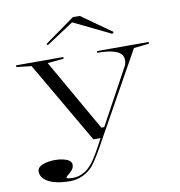

<svg xmlns="http://www.w3.org/2000/svg" viewBox="-98 -807 1040 1112"><g transform="rotate(-10 422.0 -251.5)"><path d="M223 215Q170 215 132 204Q94 193 74 173.5Q54 154 54 129Q54 116 62.5 106.5Q71 97 86.5 91Q102 85 120.5 82Q139 79 159 79Q184 79 206 84Q228 89 241.5 98.5Q255 108 255 124Q255 136 249 146.5Q243 157 229 169Q218 178 212.5 183Q207 188 207 191Q207 199 247 199Q275 199 303 185Q331 171 353 145Q373 122 394.5 85Q416 48 441 0H399L120 -480L32 -490V-500H310V-490L215 -481L456 -59H473L651 -386Q655 -393 657 -402Q659 -411 659 -421Q659 -437 651.5 -449.5Q644 -462 626 -471Q608 -480 579.5 -485Q551 -490 508 -490V-500H812V-490L722 -480L454 0Q422 60 397 100Q372 140 359 155Q333 183 299 199Q265 215 223 215ZM234 -583 227 -591 405 -718H445L623 -592L613 -583L395 -689Z"/></g></svg>

Font: Kalnia SemiExpanded Light
Style: Regular
Weight: 300
Width: 6
Designer: Frida Medrano
Foundry: Frida Medrano
Version: Version 1.105